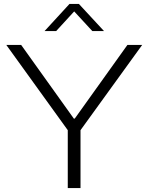

<svg xmlns="http://www.w3.org/2000/svg" viewBox="-20 -958 756 978"><path d="M325.2 0V-294.9L12.2 -729H87.9L356 -354H360.8L628.9 -729H704.1L390.1 -294.9V0ZM207 -799.8 334 -938H381.8L509.8 -799.8H450.2L357.9 -899.9L266.1 -799.8Z"/></svg>

Font: Lumene Sans Expanded Light
Style: Regular
Weight: 300
Width: 7
Designer: Deni Anggara
Version: Version 1.003;Glyphs 3.1.2 (3151)